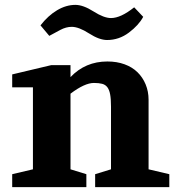

<svg xmlns="http://www.w3.org/2000/svg" viewBox="-20 -767 721 787"><path d="M30 0V-53L115 -73V-409H30V-462L190 -500H269V-451Q330 -515 420 -515Q459 -515 490.5 -503.5Q522 -492 543.5 -471Q565 -450 577 -421Q589 -392 589 -358V-73L674 -53V0H370V-53L435 -73V-330Q435 -361 431.5 -380Q428 -399 420 -409.5Q412 -420 398.5 -423.5Q385 -427 365 -427Q327 -427 269 -383V-73L334 -53V0ZM146 -663Q177 -703 214 -725Q251 -747 289 -747Q321 -747 363.5 -720Q406 -693 435 -693Q475 -693 530 -737L567 -698Q549 -664 508.5 -633.5Q468 -603 419 -603Q387 -603 345 -630Q303 -657 274 -657Q251 -657 227.5 -644.5Q204 -632 182 -620Z"/></svg>

Font: Volkhov
Style: Bold
Weight: 700
Designer: Cyreal (www.cyreal.org)
Foundry: Cyreal (www.cyreal.org)
Version: Version 1.010